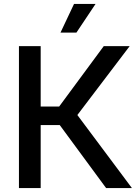

<svg xmlns="http://www.w3.org/2000/svg" viewBox="-20 -964 720 984"><path d="M77.1 0V-727.5H188.5V-418H283.2L511.7 -727.5H644.5L376.5 -374.5L656.2 0H523.9L286.1 -323.2H188.5V0ZM290 -796.9 359.4 -943.8H469.7L371.6 -796.9Z"/></svg>

Font: Inter 18pt Medium
Style: Regular
Weight: 500
Designer: Rasmus Andersson
Foundry: rsms
Version: Version 4.001;git-66647c0bb